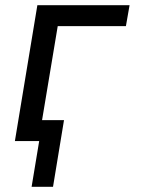

<svg xmlns="http://www.w3.org/2000/svg" viewBox="-20 -540 540 735"><path d="M101 175 130 0H37L123 -520H476L462 -440H201L141 -80H225L183 175Z"/></svg>

Font: Iosevka SS04 Medium Oblique
Style: Regular
Weight: 500
Italic angle: -9°
Monospace: yes
Designer: Belleve Invis
Foundry: Belleve Invis
Version: Version 19.0.0; ttfautohint (v1.8.4)